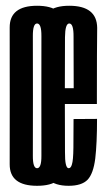

<svg xmlns="http://www.w3.org/2000/svg" viewBox="-20 -626 362 650"><path d="M105.5 3Q199 3 198.8 -70Q198.5 -143 198.5 -300.5Q198.5 -459 198.8 -532.8Q199 -606.5 105.5 -606.5Q12.5 -606.5 12.8 -532.8Q13 -459 13 -300.5Q13 -143 12.8 -70Q12.5 3 105.5 3ZM105.5 -56.5Q91 -56.5 91.2 -98.8Q91.5 -141 91.5 -300.5Q91.5 -461 91.2 -503.8Q91 -546.5 105.5 -546.5Q120.5 -546.5 120.2 -503.8Q120 -461 120 -300.5Q120 -141 120.2 -98.8Q120.5 -56.5 105.5 -56.5ZM212.5 3V-56.5Q199.5 -56.5 200 -111.5Q199.5 -165.5 199.5 -302.5Q199.5 -455 200 -500Q200.5 -546.5 214.5 -546.5Q229.5 -546.5 229 -501Q229.5 -457 229.5 -327.5H191.5V-274H308Q308 -288 308 -302Q308 -457 309 -532Q308 -606.5 214.5 -606.5Q121 -606.5 121 -530.5Q120.5 -454.5 120.5 -302.5Q120.5 -170.5 121 -83Q120.5 3 212.5 3ZM212.5 -56.5V3Q256.5 3 276.5 -17.5Q296 -38 302.5 -89.5Q308.5 -140 308.5 -223.5L229 -223Q229 -170 228.5 -126Q228 -83 223.5 -69.5Q220 -56.5 212.5 -56.5Z"/></svg>

Font: Anybody UltraCondensed
Style: Regular
Weight: 400
Width: 1
Version: Version 1.113;gftools[0.9.25]